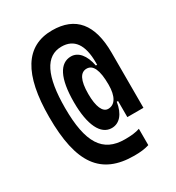

<svg xmlns="http://www.w3.org/2000/svg" viewBox="-196 -821 979 1069"><g transform="rotate(-30 293.0 -286.5)"><path d="M351.6 130.9C391.6 130.9 419.9 127.4 447.8 118.7V13.7C422.4 22.5 393.6 25.9 351.6 25.9C210.4 25.9 149.9 -68.8 149.9 -292C149.9 -496.6 200.2 -598.1 302.7 -598.1C383.3 -598.1 424.8 -541 424.8 -425.8V-411.1H416.5C402.8 -483.4 367.2 -524.4 321.3 -524.4C249.5 -524.4 208.5 -449.2 208.5 -294.9C208.5 -148.9 249.5 -64.9 320.3 -64.9C370.1 -64.9 405.3 -106 416.5 -178.2H424.8V-74.7H528.3V-428.7C528.3 -611.8 453.1 -702.6 302.7 -702.6C132.3 -702.6 47.9 -566.4 47.9 -292C47.9 4.4 138.7 130.9 351.6 130.9ZM356 -167.5C320.8 -167.5 300.8 -213.9 300.8 -294.9C300.8 -383.3 323.2 -421.9 362.8 -421.9C402.8 -421.9 424.8 -379.4 424.8 -283.2C424.8 -209.5 399.9 -167.5 356 -167.5Z"/></g></svg>

Font: Cascadia Code PL SemiBold
Style: Regular
Weight: 600
Monospace: yes
Designer: Aaron Bell
Foundry: Saja Typeworks
Version: Version 2404.023